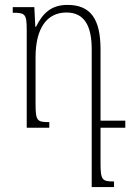

<svg xmlns="http://www.w3.org/2000/svg" viewBox="-20 -521 536 783"><path d="M390 145V0H491V-29H390V-319C390 -443 350 -501 255 -501C191 -501 155 -469 127 -412H124L120 -492H32V-469C84 -469 89 -464 89 -395V0H181V-23C132 -23 125 -27 125 -97V-287C125 -406 171 -470 251 -470C327 -470 354 -411 354 -320V242H445V219C397 219 390 214 390 145Z"/></svg>

Font: Noto Serif Armenian Condensed ExtraLight
Style: Regular
Weight: 200
Width: 3
Designer: Monotype Design Team
Foundry: Monotype Imaging Inc.
Version: Version 2.008